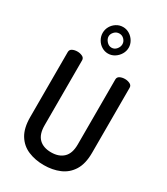

<svg xmlns="http://www.w3.org/2000/svg" viewBox="-243 -1118 1068 1228"><g transform="rotate(30 291.0 -503.5)"><path d="M291 6Q227 6 175 -16Q123 -38 93 -87Q63 -136 63 -217V-697Q63 -715 79 -723Q95 -731 116 -731Q135 -731 152 -723Q169 -715 169 -697V-217Q169 -151 201 -119.5Q233 -88 291 -88Q348 -88 381 -119.5Q414 -151 414 -217V-697Q414 -715 430 -723Q446 -731 467 -731Q486 -731 503 -723Q520 -715 520 -697V-217Q520 -136 489.5 -87Q459 -38 407 -16Q355 6 291 6ZM290 -817Q265 -817 243 -830.5Q221 -844 208 -867Q195 -890 195 -915Q195 -941 207.5 -963Q220 -985 242 -999Q264 -1013 291 -1013Q316 -1013 338 -999.5Q360 -986 373.5 -963.5Q387 -941 387 -916Q387 -890 373.5 -867.5Q360 -845 338 -831Q316 -817 290 -817ZM291 -861Q312 -861 326.5 -878Q341 -895 341 -915Q341 -934 326.5 -949.5Q312 -965 291 -965Q269 -965 254 -949Q239 -933 239 -915Q239 -896 254.5 -878.5Q270 -861 291 -861Z"/></g></svg>

Font: Dosis SemiBold
Style: Regular
Weight: 600
Designer: EdgarTolentino, PabloImpallari, IginoMarini
Foundry: EdgarTolentino, PabloImpallari, IginoMarini
Version: Version 3.001; ttfautohint (v1.8.2)